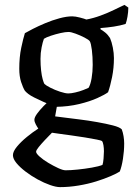

<svg xmlns="http://www.w3.org/2000/svg" viewBox="-20 -567 552 787"><path d="M226 200Q210 200 185.5 191.5Q161 183 134.5 168.5Q108 154 85 136.5Q62 119 47.5 101.5Q33 84 33 69Q33 54 49.5 34Q66 14 90.5 -6Q115 -26 137 -40Q132 -47 126.5 -57.5Q121 -68 121 -76Q121 -86 132 -101Q143 -116 158 -131.5Q173 -147 184 -155L216 -147L206 -90Q214 -89 241.5 -85.5Q269 -82 305.5 -77.5Q342 -73 378.5 -66.5Q415 -60 442.5 -53Q470 -46 479 -37Q484 -24 486.5 -8.5Q489 7 489 21Q489 52 484 84Q479 116 471 136Q459 144 433.5 155Q408 166 374.5 176.5Q341 187 302 193.5Q263 200 226 200ZM249 131Q269 131 298.5 128Q328 125 356.5 120Q385 115 400 109Q403 101 404.5 82.5Q406 64 406 53Q406 40 404 28Q402 16 398 11Q396 9 376.5 5Q357 1 329 -3.5Q301 -8 272 -12Q243 -16 221 -19Q199 -22 193 -23Q179 -9 164 7Q149 23 138.5 36Q128 49 128 55Q128 62 142.5 75Q157 88 178 100.5Q199 113 218.5 122Q238 131 249 131ZM209 -129Q179 -140 157 -150Q135 -160 120 -167.5Q105 -175 96 -182Q87 -189 82 -195Q74 -208 66.5 -231Q59 -254 59 -285Q59 -333 67 -371Q75 -409 82 -431Q92 -437 114.5 -448.5Q137 -460 165.5 -472Q194 -484 223.5 -492Q253 -500 276 -500Q289 -500 308 -495Q327 -490 334 -487Q362 -492 392 -503Q422 -514 448.5 -527Q475 -540 490 -547L506 -536Q506 -518 502.5 -498.5Q499 -479 495 -469Q473 -462 446.5 -458Q420 -454 392 -452V-447Q401 -442 411.5 -433.5Q422 -425 431 -411Q438 -395 442.5 -372Q447 -349 447 -329Q447 -289 439.5 -251.5Q432 -214 423 -189Q410 -179 379 -165Q348 -151 304.5 -140.5Q261 -130 209 -129ZM260 -184Q271 -184 288.5 -188Q306 -192 321.5 -198Q337 -204 343 -207Q351 -220 355.5 -246.5Q360 -273 360 -301Q360 -335 356.5 -362.5Q353 -390 348 -398Q344 -404 326.5 -413Q309 -422 290 -429Q271 -436 261 -436Q248 -436 228 -431.5Q208 -427 188.5 -420.5Q169 -414 160 -408Q155 -395 150.5 -372.5Q146 -350 146 -326Q146 -300 148.5 -278Q151 -256 155 -242Q159 -228 162 -223Q168 -217 186.5 -207.5Q205 -198 226.5 -191Q248 -184 260 -184Z"/></svg>

Font: Texturina Medium 12pt
Style: Regular
Weight: 400
Version: Version 1.002